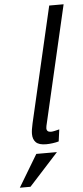

<svg xmlns="http://www.w3.org/2000/svg" viewBox="-104 -723 423 974"><g transform="rotate(-5 108.0 -236.0)"><path d="M41.5 -48.3Q41.5 -68.4 49.3 -102.1L185.5 -689.9H258.8L118.2 -82.5Q116.7 -76.2 116.7 -70.8Q116.7 -51.3 139.2 -51.3Q146.5 -51.3 158.4 -54Q170.4 -56.6 181.6 -59.6L173.3 1Q160.6 4.9 142.6 7.3Q124.5 9.8 108.9 9.8Q72.3 9.8 56.9 -5.6Q41.5 -21 41.5 -48.3ZM-43.5 217.8 54.7 54.2H159.7L10.7 217.8Z"/></g></svg>

Font: Acari Sans
Style: Italic
Weight: 400
Italic angle: -13°
Designer: Alfredo Marco Pradil and Stefan Peev
Foundry: Hanken Design Co.
Version: Version 1.045;January 11, 2019;FontCreator 11.5.0.2425 64-bi